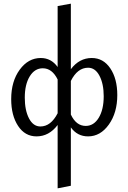

<svg xmlns="http://www.w3.org/2000/svg" viewBox="-20 -737 700 1046"><path d="M480 -421Q543 -421 581 -364.5Q619 -308 619 -219Q619 -123 573 -58.5Q527 6 460 6Q401 6 366 -43V275L294 289V-56Q247 6 179 6Q116 6 78.5 -51Q41 -108 41 -197Q41 -294 87.5 -357.5Q134 -421 202 -421Q259 -421 294 -372V-704L366 -717V-360Q412 -421 480 -421ZM447 -51Q491 -51 518 -95.5Q545 -140 545 -213Q545 -280 522 -324Q499 -368 460 -368Q402 -368 366 -296V-113Q395 -51 447 -51ZM200 -48Q257 -48 294 -120V-304Q264 -365 213 -365Q169 -365 142 -321Q115 -277 115 -205Q115 -136 138 -92Q161 -48 200 -48Z"/></svg>

Font: EauTestText Medium
Style: Regular
Weight: 500
Designer: Christian Thalmann (Catharsis Fonts)
Version: Version 0.001;PS 000.001;hotconv 1.0.88;makeotf.lib2.5.64775